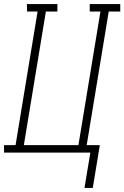

<svg xmlns="http://www.w3.org/2000/svg" viewBox="-53 -755 615 950"><path d="M365 175 394 0H-33V-37H24L133 -698H81L80 -735H231V-698H174L65 -37H335L444 -698H391V-735H542V-698H485L376 -37H441L406 175Z"/></svg>

Font: Iosevka Curly Slab Extralight
Style: Italic
Weight: 200
Italic angle: -9°
Monospace: yes
Designer: Belleve Invis
Foundry: Belleve Invis
Version: Version 22.1.2; ttfautohint (v1.8.4)